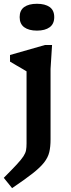

<svg xmlns="http://www.w3.org/2000/svg" viewBox="-26 -763 376 1016"><path d="M169.5 -601Q126.5 -601 102.2 -618.8Q78 -636.5 78 -672.5Q78 -708.5 102.2 -725.8Q126.5 -743 169.5 -743Q212.5 -743 236.8 -725.8Q261 -708.5 261 -672.5Q261 -636.5 236.8 -618.8Q212.5 -601 169.5 -601ZM114.5 -385.5Q109 -389 94 -397.8Q79 -406.5 60.5 -417.2Q42 -428 27 -437V-472L212.5 -525H249.5L241.5 -398.5V-25.5Q241.5 13.5 234.8 42Q228 70.5 207.2 97Q186.5 123.5 146 155.2Q105.5 187 38 232.5L-6 178Q38 134 62.5 107.5Q87 81 98 64Q109 47 111.8 32Q114.5 17 114.5 -4Z"/></svg>

Font: Newsreader 6pt Medium
Style: Regular
Weight: 500
Designer: Hugues Gentile
Foundry: Production Type
Version: Version 1.003; ttfautohint (v1.8.3)